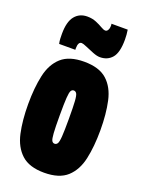

<svg xmlns="http://www.w3.org/2000/svg" viewBox="-148 -843 690 922"><g transform="rotate(20 197.5 -381.5)"><path d="M13 -274Q13 -357 27 -421Q41 -485 81 -521Q121 -557 197 -557Q274 -557 314 -521Q354 -485 368 -421Q382 -357 382 -274Q382 -191 368 -127Q354 -63 314 -26.5Q274 10 197 10Q121 10 81 -26.5Q41 -63 27 -127Q13 -191 13 -274ZM174 -274Q174 -213 176 -184Q178 -155 183 -146.5Q188 -138 197 -138Q206 -138 211.5 -146.5Q217 -155 219 -184Q221 -213 221 -274Q221 -336 219 -364.5Q217 -393 211.5 -401.5Q206 -410 197 -410Q188 -410 183 -401.5Q178 -393 176 -364.5Q174 -336 174 -274ZM54 -596Q51 -609 50.5 -622Q50 -635 50 -646Q50 -708 73.5 -737Q97 -766 137 -766Q162 -766 182.5 -757.5Q203 -749 217 -740.5Q231 -732 240 -732Q248 -732 253 -740.5Q258 -749 258 -760Q258 -762 258 -766.5Q258 -771 257 -773H340Q344 -749 344 -723Q344 -657 321 -630Q298 -603 259 -603Q244 -603 222.5 -611.5Q201 -620 181.5 -628.5Q162 -637 155 -637Q146 -637 141.5 -629.5Q137 -622 137 -611Q137 -607 136.5 -603Q136 -599 137 -596Z"/></g></svg>

Font: Georama ExtraCondensed ExtraBold
Style: Regular
Weight: 800
Width: 2
Designer: Jean-Baptiste Levee
Foundry: Production Type
Version: Version 1.000